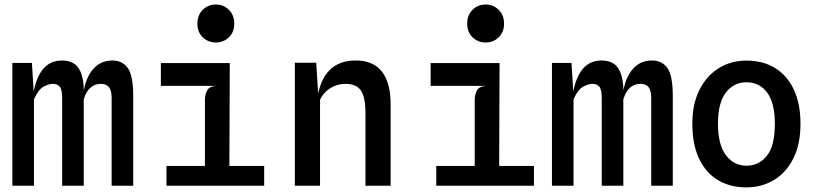

<svg xmlns="http://www.w3.org/2000/svg" viewBox="-20 -826 3640 854"><path d="M35 0V-546H122L131.5 -392L124.5 -376.5Q131.5 -461 164 -509Q196.5 -557 257 -557Q289.5 -557 311.5 -541.5Q333.5 -526 344.2 -490.2Q355 -454.5 352.5 -394V0H256.5V-390.5Q256.5 -427.5 246 -440.2Q235.5 -453 215 -453Q197 -453 173.8 -440.5Q150.5 -428 131 -384V0ZM476.5 0V-390.5Q476.5 -423 465 -438Q453.5 -453 428.5 -453Q401 -453 382 -435.8Q363 -418.5 352.5 -384.5L336.5 -344L347.5 -381.5Q353 -463.5 387.5 -510.2Q422 -557 479.5 -557Q525 -557 548.8 -523Q572.5 -489 572.5 -399.5V0Z M891.5 -15V-382Q891.5 -404 901 -423Q910.5 -442 942.5 -444L891.5 -466.5L886 -510L1002 -545.5L1000 -15ZM720.5 0V-88H1155V0ZM695.5 -444V-545.5H1002L964.5 -444ZM940 -637Q906 -637 882 -660Q858 -683 858 -720.5Q858 -759 882 -782.5Q906 -806 940 -806Q974 -806 998 -782.5Q1022 -759 1022 -720.5Q1022 -683 998 -660Q974 -637 940 -637Z M1291.5 0V-547H1386.5L1399.5 -341L1390.5 -382.5Q1402 -469 1444.8 -513Q1487.5 -557 1562.5 -557Q1640 -557 1678.8 -507.5Q1717.5 -458 1717.5 -361.5V0H1605.5V-323Q1605.5 -393.5 1585.5 -423.2Q1565.5 -453 1516.5 -453Q1478.5 -453 1448.2 -433.5Q1418 -414 1403.5 -382.5V0Z M2091.5 -15V-382Q2091.5 -404 2101 -423Q2110.5 -442 2142.5 -444L2091.5 -466.5L2086 -510L2202 -545.5L2200 -15ZM1920.5 0V-88H2355V0ZM1895.5 -444V-545.5H2202L2164.5 -444ZM2140 -637Q2106 -637 2082 -660Q2058 -683 2058 -720.5Q2058 -759 2082 -782.5Q2106 -806 2140 -806Q2174 -806 2198 -782.5Q2222 -759 2222 -720.5Q2222 -683 2198 -660Q2174 -637 2140 -637Z M2435 0V-546H2522L2531.5 -392L2524.5 -376.5Q2531.5 -461 2564 -509Q2596.5 -557 2657 -557Q2689.5 -557 2711.5 -541.5Q2733.5 -526 2744.2 -490.2Q2755 -454.5 2752.5 -394V0H2656.5V-390.5Q2656.5 -427.5 2646 -440.2Q2635.5 -453 2615 -453Q2597 -453 2573.8 -440.5Q2550.5 -428 2531 -384V0ZM2876.5 0V-390.5Q2876.5 -423 2865 -438Q2853.5 -453 2828.5 -453Q2801 -453 2782 -435.8Q2763 -418.5 2752.5 -384.5L2736.5 -344L2747.5 -381.5Q2753 -463.5 2787.5 -510.2Q2822 -557 2879.5 -557Q2925 -557 2948.8 -523Q2972.5 -489 2972.5 -399.5V0Z M3300 7.5Q3227.5 7.5 3173.5 -24.8Q3119.5 -57 3089.5 -120.2Q3059.5 -183.5 3059.5 -276Q3059.5 -363.5 3091 -426.2Q3122.5 -489 3177 -522.8Q3231.5 -556.5 3300 -556.5Q3374.5 -556.5 3428.5 -522.8Q3482.5 -489 3511.5 -426.2Q3540.5 -363.5 3540.5 -276Q3540.5 -183.5 3508.2 -120.2Q3476 -57 3421.5 -24.8Q3367 7.5 3300 7.5ZM3300 -89Q3356 -89 3391.2 -133.2Q3426.5 -177.5 3426.5 -276Q3426.5 -367 3392.8 -413.5Q3359 -460 3300 -460Q3243.5 -460 3208.5 -414.2Q3173.5 -368.5 3173.5 -276Q3173.5 -182.5 3208.8 -135.8Q3244 -89 3300 -89Z"/></svg>

Font: Spline Sans Mono Medium
Style: Regular
Weight: 500
Monospace: yes
Version: Version 1.004